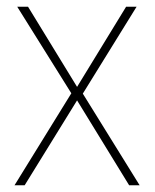

<svg xmlns="http://www.w3.org/2000/svg" viewBox="-20 -548 459 568"><path d="M191 -272 23 0H53L208 -251L362 0H393L225 -271L384 -528H353L208 -291L63 -528H31Z"/></svg>

Font: Noto Sans Gujarati UI SemiCondensed Thin
Style: Regular
Weight: 100
Width: 4
Designer: Jelle Bosma - Monotype Design Team, Universal Thirst
Foundry: Monotype Imaging Inc.
Version: Version 2.106